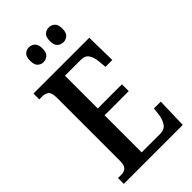

<svg xmlns="http://www.w3.org/2000/svg" viewBox="-275 -994 1073 1073"><g transform="rotate(-45 261.0 -457.5)"><path d="M24 0V-46H50Q74 -46 87 -59Q100 -72 100 -108V-601Q100 -645 85 -656.5Q70 -668 50 -668H24V-714H465L468 -535H414L410 -579Q407 -614 393 -637Q379 -660 345 -660H219V-401H410V-347H219V-54H366Q400 -54 416 -78Q432 -102 436 -135L441 -179H495L490 0ZM347 -798Q326 -798 311 -811Q296 -824 296 -856Q296 -889 311 -902Q326 -915 347 -915Q365 -915 380 -902Q395 -889 395 -856Q395 -824 380 -811Q365 -798 347 -798ZM188 -798Q169 -798 154.5 -811Q140 -824 140 -856Q140 -889 154.5 -902Q169 -915 188 -915Q207 -915 222.5 -902Q238 -889 238 -856Q238 -824 222.5 -811Q207 -798 188 -798Z"/></g></svg>

Font: Noto Serif Devanagari ExtraCondensed SemiBold
Style: Regular
Weight: 600
Width: 2
Designer: Universal Thirst, Indian Type Foundry and the Monotype Design Team
Foundry: Monotype Imaging Inc.
Version: Version 2.004; ttfautohint (v1.8.4.7-5d5b)